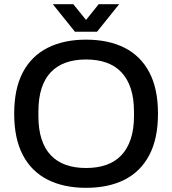

<svg xmlns="http://www.w3.org/2000/svg" viewBox="-20 -888 825 920"><path d="M392 12Q286 12 208.5 -27Q131 -66 89.5 -145Q48 -224 48 -343Q48 -463 89.5 -541.5Q131 -620 208.5 -659Q286 -698 392 -698Q500 -698 577 -659Q654 -620 695.5 -541.5Q737 -463 737 -343Q737 -224 695.5 -145Q654 -66 577 -27Q500 12 392 12ZM392 -83Q447 -83 489.5 -98Q532 -113 561.5 -144Q591 -175 606.5 -222Q622 -269 622 -331V-353Q622 -417 606.5 -464Q591 -511 561.5 -542Q532 -573 489.5 -588Q447 -603 392 -603Q338 -603 295.5 -588Q253 -573 223.5 -542Q194 -511 179 -464Q164 -417 164 -353V-331Q164 -269 179 -222Q194 -175 223.5 -144Q253 -113 295.5 -98Q338 -83 392 -83ZM233 -868H331L417 -762L367 -761L453 -868H551L445 -736H339Z"/></svg>

Font: Archivo SemiBold Medium
Style: Regular
Weight: 500
Version: Version 2.001